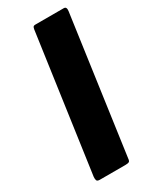

<svg xmlns="http://www.w3.org/2000/svg" viewBox="-192 -798 698 855"><g transform="rotate(-30 157.5 -371.0)"><path d="M296 -742Q311 -742 308 -720L210 -20Q209 -6 203.5 -3Q198 0 184 0H53Q40 0 37.5 -7Q35 -14 36 -25L135 -727Q137 -737 140 -739.5Q143 -742 150 -742Z"/></g></svg>

Font: Libre Franklin
Style: Bold Italic
Weight: 700
Italic angle: -8°
Designer: Pablo Impallari, Rodrigo Fuenzalida, Nhung Nguyen
Foundry: Impallari Type
Version: Version 3.000